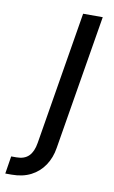

<svg xmlns="http://www.w3.org/2000/svg" viewBox="-182 -574 489 824"><g transform="rotate(10 62.0 -162.5)"><path d="M111.8 -529.3H197.3L100.1 57.6Q93.3 101.1 71 134.3Q48.8 167.5 13.2 185.8Q-22.5 204.1 -70.3 204.1H-98.1L-85.9 127.4H-63Q-28.3 127.4 -9.3 108.4Q9.8 89.4 16.1 50.3Z"/></g></svg>

Font: Inter 24pt
Style: Italic
Weight: 400
Italic angle: -9.3988°
Designer: Rasmus Andersson
Foundry: rsms
Version: Version 4.001;git-66647c0bb